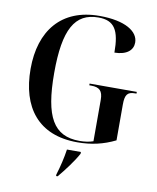

<svg xmlns="http://www.w3.org/2000/svg" viewBox="-100 -801 898 1098"><g transform="rotate(10 349.0 -251.5)"><path d="M387 10C469 10 538 -6 607 -40V-248C607 -305 621 -323 664 -323H673V-333H399V-323H410C458 -323 478 -305 478 -252V-12C456 -4 427 0 399 0C248 0 189 -103 189 -358C189 -611 247 -714 384 -714C477 -714 508 -661 508 -532C580 -533 615 -565 615 -609C615 -673 539 -724 388 -724C167 -724 52 -579 52 -358C52 -135 160 10 387 10ZM302 212V221H311C348 177 394 116 418 71V61H337C330 110 317 164 302 212Z"/></g></svg>

Font: Noto Serif Display SemiCondensed SemiBold
Style: Regular
Weight: 600
Width: 4
Designer: Monotype Design Team
Foundry: Monotype Imaging Inc.
Version: Version 2.009